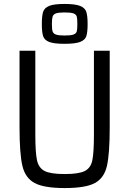

<svg xmlns="http://www.w3.org/2000/svg" viewBox="-20 -945 656 973"><path d="M79 0ZM536 -688V-300Q536 -166 522 -104.5Q508 -43 461 -17.5Q414 8 308 8Q203 8 155.5 -17.5Q108 -43 93.5 -104.5Q79 -166 79 -300V-688H159V-265Q159 -172 167.5 -133Q176 -94 206 -78.5Q236 -63 308 -63Q380 -63 410 -78.5Q440 -94 448 -133Q456 -172 456 -265V-688ZM192 -823Q192 -865 198.5 -885Q205 -905 229 -915Q253 -925 307 -925Q361 -925 386 -915Q411 -905 417.5 -884.5Q424 -864 424 -823Q424 -782 417.5 -762Q411 -742 386 -732.5Q361 -723 307 -723Q253 -723 229 -732.5Q205 -742 198.5 -762Q192 -782 192 -823ZM372 -823Q372 -850 369 -861Q366 -872 352.5 -877Q339 -882 307 -882Q276 -882 263 -877Q250 -872 246.5 -860.5Q243 -849 243 -823Q243 -797 246.5 -786Q250 -775 263 -770Q276 -765 307 -765Q339 -765 352.5 -770Q366 -775 369 -786Q372 -797 372 -823Z"/></svg>

Font: Assailand
Style: Regular
Weight: 400
Designer: Hector Gatti with collaboration of the Omnibus-Type team
Foundry: Omnibus-Type
Version: Version 0.072;October 19, 2019;FontCreator 12.0.0.2547 64-bi